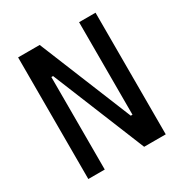

<svg xmlns="http://www.w3.org/2000/svg" viewBox="-161 -820 909 948"><g transform="rotate(-30 293.0 -346.5)"><path d="M390.6 0 175.8 -527.3H130.9V-693.4H195.3L410.2 -166H434.6V0ZM72.3 0V-693.4H166V0ZM419.9 0V-693.4H513.7V0Z"/></g></svg>

Font: Cascadia Mono PL
Style: Regular
Weight: 400
Monospace: yes
Designer: Aaron Bell
Foundry: Saja Typeworks
Version: Version 2102.003